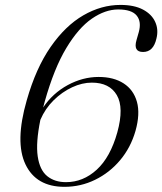

<svg xmlns="http://www.w3.org/2000/svg" viewBox="-20 -730 644 761"><path d="M457.5 -710.5Q512 -710.5 546.8 -692Q581.5 -673.5 595.2 -643Q609 -612.5 600 -577Q588 -524 547 -524Q507.5 -524 521 -571L530 -602.5Q541.5 -644 521.8 -668.2Q502 -692.5 448.5 -692.5Q397 -692.5 344 -656Q291 -619.5 242.8 -539.5Q194.5 -459.5 157.5 -328Q154 -316 151 -304Q189 -360.5 248.5 -392.8Q308 -425 371 -425Q430.5 -425 470 -399.5Q509.5 -374 522.8 -326.2Q536 -278.5 517 -211Q498 -145 456.2 -95.2Q414.5 -45.5 357.2 -17.5Q300 10.5 235.5 10.5Q123.5 10.5 81 -78.5Q38.5 -167.5 86 -332.5Q122.5 -460.5 180.8 -544.2Q239 -628 310.2 -669.2Q381.5 -710.5 457.5 -710.5ZM344 -402.5Q305.5 -402.5 265.8 -384Q226 -365.5 192.5 -332.5Q159 -299.5 140 -255Q121.5 -164.5 129.5 -110.2Q137.5 -56 167 -32Q196.5 -8 241.5 -8Q309.5 -8 363.5 -57.5Q417.5 -107 445 -205.5Q472 -303.5 443 -353Q414 -402.5 344 -402.5Z"/></svg>

Font: Fraunces 72pt S000 Light
Style: Italic
Weight: 300
Italic angle: -16°
Version: Version 1.000; ttfautohint (v1.8.3)